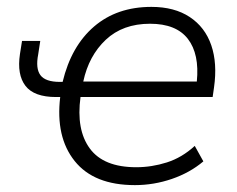

<svg xmlns="http://www.w3.org/2000/svg" viewBox="-20 -530 688 558"><path d="M372 8Q253 8 197 -62Q141 -132 155 -248H143Q79 -248 54 -280.5Q29 -313 38 -373L44 -411H97L91 -372Q83 -331 97.5 -311.5Q112 -292 154 -292H162Q187 -396 253.5 -453Q320 -510 420 -510Q487 -510 531.5 -480.5Q576 -451 594 -398.5Q612 -346 602 -276L598 -248H214Q201 -153 241 -98.5Q281 -44 376 -44Q421 -44 465 -58Q509 -72 546 -106L571 -61Q532 -28 479.5 -10Q427 8 372 8ZM416 -461Q337 -461 287.5 -414.5Q238 -368 222 -293H552Q560 -373 526 -417Q492 -461 416 -461Z"/></svg>

Font: Mulish Light
Style: Italic
Weight: 300
Italic angle: -9°
Designer: Vernon Adams
Foundry: Vernon Adams
Version: Version 3.603; ttfautohint (v1.8.3)